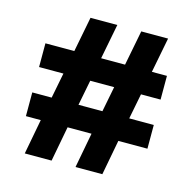

<svg xmlns="http://www.w3.org/2000/svg" viewBox="-102 -796 904 899"><g transform="rotate(15 349.5 -346.5)"><path d="M95 0 127 -170H55V-285H149L173 -408H55V-523H195L228 -693H358L325 -523H441L474 -693H604L571 -523H644V-408H549L525 -285H644V-170H503L471 0H341L373 -170H257L225 0ZM279 -285H395L419 -408H303Z"/></g></svg>

Font: Ubuntu Sans ExtraBold
Style: Regular
Weight: 800
Designer: Dalton Maag Ltd
Foundry: Dalton Maag Ltd
Version: Version 1.006; ttfautohint (v1.8.4.7-5d5b)